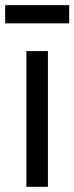

<svg xmlns="http://www.w3.org/2000/svg" viewBox="-36 -721 287 741"><path d="M148.9 -523.9V0H65.9V-523.9ZM231 -701.2V-630.9H-16.1V-701.2Z"/></svg>

Font: SolaimanLipiNormal
Style: Normal
Weight: 400
Designer: Solaiman Karim
Version: Version 1.6.1 ; ttfautohint (v1.5.65-e2d9)